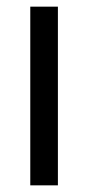

<svg xmlns="http://www.w3.org/2000/svg" viewBox="-20 -650 265 577"><path d="M154 -93V-630H71V-93Z"/></svg>

Font: Noto Sans Kannada UI Condensed
Style: Regular
Weight: 400
Width: 3
Designer: Jelle Bosma - Monotype Design Team
Foundry: Monotype Imaging Inc.
Version: Version 2.005